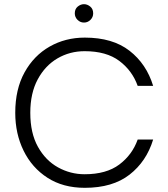

<svg xmlns="http://www.w3.org/2000/svg" viewBox="-20 -892 805 919"><path d="M53 0ZM53 0ZM386 7Q282 7 207.5 -41Q133 -89 93 -170.5Q53 -252 53 -352Q53 -465 97.5 -545.5Q142 -626 217.5 -669Q293 -712 386 -712Q519 -712 600 -649Q681 -586 713 -481H639Q613 -554 551 -600.5Q489 -647 385 -647Q314 -647 255 -612.5Q196 -578 160.5 -512Q125 -446 125 -352Q125 -255 161.5 -189.5Q198 -124 257.5 -91Q317 -58 385 -58Q489 -58 551 -104.5Q613 -151 639 -224H713Q681 -119 600 -56Q519 7 386 7ZM382 -784Q364 -784 351 -797Q338 -810 338 -828Q338 -849 352 -860.5Q366 -872 382 -872Q398 -872 412 -860.5Q426 -849 426 -828Q426 -810 413 -797Q400 -784 382 -784Z"/></svg>

Font: Ulagadi Sans Light
Style: Regular
Weight: 300
Designer: Ninad Kale (Devanagari), Jonny Pinhorn (Latin)
Foundry: Indian Type Foundry
Version: Version 3.01;March 29, 2020;FontCreator 12.0.0.2522 64-bit; 